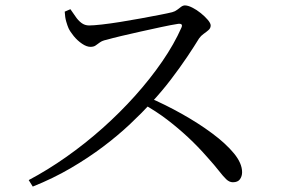

<svg xmlns="http://www.w3.org/2000/svg" viewBox="-20 -706 1040 709"><path d="M86 -41Q156 -78 225.5 -127Q295 -176 359 -233Q423 -290 479 -352.5Q535 -415 579 -479Q623 -543 650 -604Q657 -620 638 -618Q612 -614 575 -606Q538 -598 499.5 -589.5Q461 -581 427.5 -573Q394 -565 373 -559Q358 -556 349 -549.5Q340 -543 333 -538Q326 -533 314 -533Q300 -533 283 -544.5Q266 -556 252.5 -572.5Q239 -589 233 -602Q229 -611 224.5 -626.5Q220 -642 219 -663L240 -672Q249 -660 258.5 -645.5Q268 -631 280.5 -621.5Q293 -612 309 -612Q325 -612 356 -615.5Q387 -619 424.5 -625Q462 -631 500 -638Q538 -645 569 -651Q600 -657 616 -661Q627 -664 634.5 -670Q642 -676 649 -681Q656 -686 663 -686Q674 -686 690 -678Q706 -670 721.5 -657.5Q737 -645 747.5 -632.5Q758 -620 758 -612Q758 -602 750 -595Q742 -588 732 -581Q722 -574 715 -564Q698 -536 671.5 -496.5Q645 -457 611.5 -413Q578 -369 539 -327Q505 -290 460.5 -248Q416 -206 361 -164.5Q306 -123 241 -85Q176 -47 101 -17ZM840 -33Q827 -33 815.5 -44Q804 -55 788.5 -75Q773 -95 746 -125Q711 -165 674.5 -199Q638 -233 597.5 -264Q557 -295 507 -323L527 -347Q590 -320 651.5 -285.5Q713 -251 763.5 -213.5Q814 -176 844 -139.5Q874 -103 874 -70Q874 -55 866 -44Q858 -33 840 -33Z"/></svg>

Font: Noto Serif TC
Style: Regular
Weight: 400
Designer: Ryoko NISHIZUKA  (kana & ideographs); Frank Grießhammer (Latin, Greek & Cyrillic); Wenlong ZHANG  (bopomofo); Sandoll Co
Foundry: Adobe
Version: Version 2.003-H1;hotconv 1.1.1;makeotfexe 2.6.0